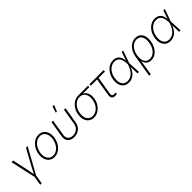

<svg xmlns="http://www.w3.org/2000/svg" viewBox="297 -2242 3936 3936"><g transform="rotate(-45 2264.5 -274.5)"><path d="M202.1 11.2 80.6 -539.1H127.9L204.6 -183.1Q213.4 -142.6 220.2 -101.8Q227.1 -61 234.9 -21.5H221.2Q242.7 -61 262.9 -101.8Q283.2 -142.6 305.2 -183.1L499.5 -539.1H546.9L243.2 11.2ZM168.9 204.1 203.1 -3.9H246.6L212.4 204.1Z M780.8 11.2Q721.7 11.2 678 -16.6Q634.3 -44.4 610.4 -94.2Q586.4 -144 586.4 -209Q586.4 -272 606.7 -332Q627 -392.1 664.6 -440.7Q702.1 -489.3 753.9 -518.1Q805.7 -546.9 868.2 -546.9Q927.7 -546.9 971.2 -519Q1014.6 -491.2 1038.3 -441.7Q1062 -392.1 1062 -327.1Q1062 -264.2 1041.7 -203.9Q1021.5 -143.6 983.9 -95Q946.3 -46.4 894.8 -17.6Q843.3 11.2 780.8 11.2ZM781.7 -29.8Q835.4 -29.8 878.9 -55.9Q922.4 -82 953.4 -125.2Q984.4 -168.5 1001.2 -220.9Q1018.1 -273.4 1018.1 -326.2Q1018.1 -379.4 1000.5 -419.7Q982.9 -460 949 -482.9Q915 -505.9 867.2 -505.9Q814.9 -505.9 771.7 -480.7Q728.5 -455.6 696.8 -412.6Q665 -369.6 647.7 -316.9Q630.4 -264.2 630.4 -209.5Q630.4 -130.4 670.2 -80.1Q710 -29.8 781.7 -29.8Z M1355 8.3Q1295.4 8.3 1252.9 -15.6Q1210.4 -39.6 1191.4 -83.5Q1172.4 -127.4 1182.1 -187L1240.7 -539.1H1284.7L1226.6 -188.5Q1218.3 -140.1 1232.7 -105.2Q1247.1 -70.3 1279.8 -51.5Q1312.5 -32.7 1359.4 -32.7Q1406.7 -32.7 1445.3 -51.5Q1483.9 -70.3 1509.8 -105.2Q1535.6 -140.1 1543.9 -188.5L1601.6 -539.1H1645.5L1587.4 -187Q1577.6 -127.4 1545.4 -83.5Q1513.2 -39.6 1464.4 -15.6Q1415.5 8.3 1355 8.3ZM1440.4 -614.3 1481.9 -752.9H1528.3L1472.7 -614.3Z M1925.8 11.2Q1857.9 11.2 1811 -24.4Q1764.2 -60.1 1744.6 -122.3Q1725.1 -184.6 1738.3 -265.1Q1751.5 -345.7 1791.7 -407.5Q1832 -469.2 1890.4 -504.2Q1948.7 -539.1 2016.6 -539.1H2300.3L2293.5 -499.5H2071.8L2012.7 -498Q1956.5 -498 1908.2 -467.5Q1859.9 -437 1826.9 -384.5Q1793.9 -332 1782.7 -265.1Q1771.5 -198.2 1785.4 -144.8Q1799.3 -91.3 1836.2 -60.5Q1873 -29.8 1929.7 -29.8Q1986.3 -29.8 2034.4 -60.5Q2082.5 -91.3 2115.7 -144.5Q2148.9 -197.8 2160.2 -265.1Q2170.9 -332.5 2156.7 -385Q2142.6 -437.5 2106 -467.8Q2069.3 -498 2012.7 -498L2013.7 -519.5Q2064 -519.5 2103.5 -501.5Q2143.1 -483.4 2168.7 -449.7Q2194.3 -416 2203.9 -368.4Q2213.4 -320.8 2203.6 -261.2Q2190.9 -182.6 2150.4 -121.1Q2109.9 -59.6 2051.8 -24.2Q1993.7 11.2 1925.8 11.2Z M2561 2.9Q2501.5 9.8 2473.9 -22Q2446.3 -53.7 2456.1 -111.8L2520 -498H2336.4L2343.3 -539.1H2753.4L2746.6 -498H2564L2500.5 -114.3Q2493.7 -71.8 2510.3 -51.8Q2526.9 -31.7 2566.9 -37.1Q2573.7 -37.6 2581.5 -38.8Q2589.4 -40 2597.2 -41L2598.1 -2Q2589.8 0 2580.3 1.2Q2570.8 2.4 2561 2.9Z M2939.5 11.2Q2869.6 11.2 2823 -24.4Q2776.4 -60.1 2757.8 -123Q2739.3 -186 2752.4 -268.1Q2766.1 -349.6 2805.9 -412.4Q2845.7 -475.1 2903.8 -510.7Q2961.9 -546.4 3030.3 -546.4Q3077.6 -546.4 3112.1 -530.3Q3146.5 -514.2 3168.5 -485.1Q3190.4 -456.1 3201.2 -417Q3211.9 -377.9 3211.9 -332H3226.1L3222.7 -271.5L3235.8 0H3193.8L3185.1 -290Q3183.6 -336.9 3175 -376.5Q3166.5 -416 3148.7 -444.8Q3130.9 -473.6 3101.6 -489.5Q3072.3 -505.4 3029.3 -505.4Q2973.1 -505.4 2924.6 -475.3Q2876 -445.3 2842.3 -391.8Q2808.6 -338.4 2796.9 -267.6Q2785.2 -196.8 2798.6 -143.3Q2812 -89.8 2848.4 -60.1Q2884.8 -30.3 2941.4 -30.3Q2981 -30.3 3016.4 -44.7Q3051.8 -59.1 3082 -86.7Q3112.3 -114.3 3136.5 -154.5Q3160.6 -194.8 3177.2 -246.1L3275.4 -539.1H3317.9L3222.2 -268.1L3206.1 -207H3192.9Q3175.8 -155.8 3150.4 -115.2Q3125 -74.7 3092.3 -46.6Q3059.6 -18.6 3021.2 -3.7Q2982.9 11.2 2939.5 11.2Z M3329.1 204.1 3407.2 -268.6Q3420.4 -350.6 3458.7 -413.1Q3497.1 -475.6 3553 -511.2Q3608.9 -546.9 3675.8 -546.9Q3742.7 -546.9 3786.6 -511.7Q3830.6 -476.6 3847.9 -414.1Q3865.2 -351.6 3852.1 -270Q3838.9 -187.5 3801 -124Q3763.2 -60.5 3708 -24.7Q3652.8 11.2 3586.9 11.2Q3541 11.2 3508.3 -6.3Q3475.6 -23.9 3456.1 -53.5Q3436.5 -83 3429.2 -118.7H3425.8L3373 204.1ZM3586.4 -29.8Q3641.6 -29.8 3687.5 -60.8Q3733.4 -91.8 3764.9 -146Q3796.4 -200.2 3807.6 -269Q3818.8 -337.4 3806.9 -391.1Q3794.9 -444.8 3761 -475.3Q3727.1 -505.9 3671.9 -505.9Q3616.7 -505.9 3570.6 -475.3Q3524.4 -444.8 3493.2 -391.4Q3461.9 -337.9 3450.2 -269Q3439 -199.7 3450.9 -145.5Q3462.9 -91.3 3497.1 -60.5Q3531.2 -29.8 3586.4 -29.8Z M4145.5 11.2Q4075.7 11.2 4029.1 -24.4Q3982.4 -60.1 3963.9 -123Q3945.3 -186 3958.5 -268.1Q3972.2 -349.6 4012 -412.4Q4051.8 -475.1 4109.9 -510.7Q4168 -546.4 4236.3 -546.4Q4283.7 -546.4 4318.1 -530.3Q4352.5 -514.2 4374.5 -485.1Q4396.5 -456.1 4407.2 -417Q4418 -377.9 4418 -332H4432.1L4428.7 -271.5L4441.9 0H4399.9L4391.1 -290Q4389.6 -336.9 4381.1 -376.5Q4372.6 -416 4354.7 -444.8Q4336.9 -473.6 4307.6 -489.5Q4278.3 -505.4 4235.4 -505.4Q4179.2 -505.4 4130.6 -475.3Q4082 -445.3 4048.3 -391.8Q4014.6 -338.4 4002.9 -267.6Q3991.2 -196.8 4004.6 -143.3Q4018.1 -89.8 4054.4 -60.1Q4090.8 -30.3 4147.5 -30.3Q4187 -30.3 4222.4 -44.7Q4257.8 -59.1 4288.1 -86.7Q4318.4 -114.3 4342.5 -154.5Q4366.7 -194.8 4383.3 -246.1L4481.4 -539.1H4523.9L4428.2 -268.1L4412.1 -207H4398.9Q4381.8 -155.8 4356.4 -115.2Q4331.1 -74.7 4298.3 -46.6Q4265.6 -18.6 4227.3 -3.7Q4189 11.2 4145.5 11.2Z"/></g></svg>

Font: Inter 18pt ExtraLight
Style: Italic
Weight: 250
Italic angle: -9.3988°
Designer: Rasmus Andersson
Foundry: rsms
Version: Version 4.001;git-66647c0bb